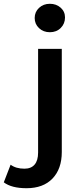

<svg xmlns="http://www.w3.org/2000/svg" viewBox="-115 -792 430 1013"><path d="M-95 170 -59 77Q-31 98 14 98Q49 98 67.5 76.5Q86 55 86 13V-534H211V10Q211 99 162 150Q113 201 25 201Q-54 201 -95 170ZM68 -697Q68 -729 91 -750.5Q114 -772 148 -772Q182 -772 205 -751.5Q228 -731 228 -700Q228 -667 205.5 -644.5Q183 -622 148 -622Q114 -622 91 -643.5Q68 -665 68 -697Z"/></svg>

Font: Montserrat Alternates SemiBold
Style: Regular
Weight: 600
Designer: Julieta Ulanovsky
Foundry: Julieta Ulanovsky
Version: Version 7.200